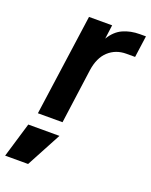

<svg xmlns="http://www.w3.org/2000/svg" viewBox="-209 -630 760 967"><g transform="rotate(20 171.5 -146.5)"><path d="M23 0 99 -544H223L213 -469Q240 -514 280 -532Q320 -550 370 -550H402L386 -434H339Q283 -434 244 -398.5Q205 -363 195 -293L155 0ZM-59 257 -3 70H164L64 257Z"/></g></svg>

Font: Plus Jakarta Sans
Style: Bold Italic
Weight: 700
Italic angle: -8°
Designer: Gumpita Rahayu
Foundry: Tokotype
Version: Version 2.071; ttfautohint (v1.8.4.7-5d5b);gftools[0.9.29]